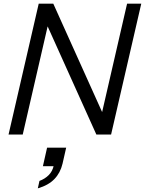

<svg xmlns="http://www.w3.org/2000/svg" viewBox="-20 -740 797 1056"><path d="M27 0 193 -720H273L546 -114L539 -112L679 -720H757L591 0H510L237 -606L245 -608L105 0ZM188 296 197 255Q227 244 248 223Q269 202 276 169L304 174H216L239 72H344L324 160Q312 211 279 245Q246 279 188 296Z"/></svg>

Font: Instrument Sans
Style: Italic
Weight: 400
Italic angle: -13°
Designer: Rodrigo Fuenzalida
Foundry: fragTYPE
Version: Version 1.000;gftools[0.9.28]